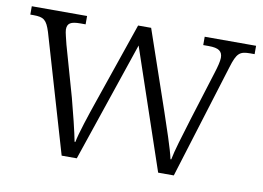

<svg xmlns="http://www.w3.org/2000/svg" viewBox="-63 -630 992 725"><g transform="rotate(10 433.0 -268.0)"><path d="M81 -451 213 0H271L427 -460L583 0H643L779 -439C796 -495 807 -504 847 -504H864V-536H667V-504H688C727 -504 741 -493 741 -468C741 -455 735 -432 728 -410L669 -221C647 -149 629 -91 623 -58H620C613 -94 582 -183 566 -231L462 -534H412L304 -220C287 -171 261 -93 255 -60H252C246 -93 226 -174 213 -222L158 -416C154 -434 146 -461 146 -472C146 -496 159 -504 196 -504H216V-536H4V-504H16C56 -504 67 -495 81 -451Z"/></g></svg>

Font: Noto Serif Tamil Light
Style: Italic
Weight: 300
Italic angle: -12°
Designer: Indian Type Foundry, Tom Grace, and the Monotype Design Team
Foundry: Monotype Imaging Inc.
Version: Version 2.003